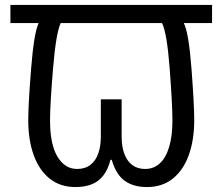

<svg xmlns="http://www.w3.org/2000/svg" viewBox="-20 -734 898 775"><path d="M285 21Q223 21 180.5 -13Q138 -47 116 -108Q94 -169 94 -249Q94 -311 105.5 -456Q117 -601 136 -641H22V-714H836V-641H722Q742 -601 753 -456Q764 -311 764 -249Q764 -169 742 -108Q720 -47 677.5 -13Q635 21 573 21Q518 21 483 -4.5Q448 -30 431 -89H426Q416 -50 397 -25.5Q378 -1 350 10Q322 21 285 21ZM291 -52Q324 -52 345.5 -69Q367 -86 377 -115.5Q387 -145 387 -182V-333H471V-182Q471 -141 482.5 -111.5Q494 -82 515 -67Q536 -52 566 -52Q600 -52 624.5 -74Q649 -96 662.5 -140Q676 -184 676 -248Q676 -311 665 -456Q654 -601 634 -641H225Q206 -601 194 -456Q182 -311 182 -248Q182 -151 212 -101.5Q242 -52 291 -52Z"/></svg>

Font: gurmukhi15
Style: Book
Weight: 400
Designer: Jelle Bosma - Monotype Design Team
Foundry: Monotype Imaging Inc.
Version: Version 2.003